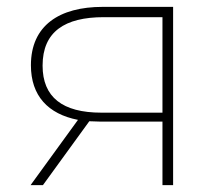

<svg xmlns="http://www.w3.org/2000/svg" viewBox="-20 -539 637 559"><path d="M453 0H484V-519H279C153 -519 70 -465 70 -349C70 -260 120 -207 207 -190L69 0H105L240 -186L271 -185H453ZM104 -348C104 -447 169 -489 282 -489H453V-211H275C162 -211 104 -256 104 -348Z"/></svg>

Font: Chess Sans ExtraLight
Style: Regular
Weight: 275
Designer: Wolf Bōese
Foundry: Wolf Bōese
Version: Version 7.223;Glyphs 3.3 (3306)